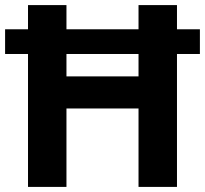

<svg xmlns="http://www.w3.org/2000/svg" viewBox="-20 -734 805 754"><path d="M90 0V-522H0V-619H90V-714H241V-619H524V-714H675V-619H765V-522H675V0H524V-308H241V0ZM241 -434H524V-522H241Z"/></svg>

Font: Noto Sans Canadian Aboriginal
Style: Regular
Weight: 400
Designer: Monotype Design Team, Typotheque's Kevin King
Foundry: Monotype Imaging Inc.
Version: Version 2.002